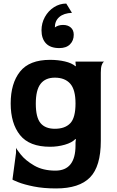

<svg xmlns="http://www.w3.org/2000/svg" viewBox="-20 -814 656 1078"><path d="M566 -468Q566 -470 560.5 -465Q555 -460 550.5 -446.5Q546 -433 546 -406V-23Q546 120 485.5 182Q425 244 295 244Q224 244 169.5 233Q115 222 82.5 209Q50 196 50 194L70 44V15Q70 20 96.5 53.5Q123 87 172 115.5Q221 144 291 144Q404 144 404 2V-14L406 -32L404 -34Q384 -13 344 -1.5Q304 10 261 10Q145 10 92.5 -55.5Q40 -121 40 -233Q40 -346 92.5 -412Q145 -478 261 -478Q306 -478 344.5 -469Q383 -460 404 -442L406 -443L404 -462V-468ZM404 -233Q404 -311 374 -344.5Q344 -378 288 -378Q235 -378 208 -343.5Q181 -309 181 -232Q181 -155 207.5 -123Q234 -91 288 -91Q345 -91 374.5 -122Q404 -153 404 -233ZM352 -794Q315 -794 283 -773.5Q251 -753 232 -718.5Q213 -684 213 -644Q213 -597 238 -570.5Q263 -544 313 -544Q352 -544 373 -565Q394 -586 394 -619Q394 -645 377.5 -659.5Q361 -674 334 -674Q307 -674 288 -660Q288 -697 313 -718.5Q338 -740 384 -742Z"/></svg>

Font: Red Rose Bold
Style: Regular
Weight: 700
Designer: jaikishan Patel
Version: Version 1.000